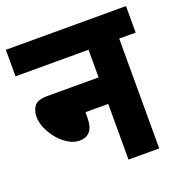

<svg xmlns="http://www.w3.org/2000/svg" viewBox="-115 -723 779 823"><g transform="rotate(-20 274.0 -311.0)"><path d="M0 -622H548V-501H473V0H333V-254H229V-228Q229 -148 164 -148Q139 -148 114 -163Q89 -178 69 -202Q49 -226 37 -253.5Q25 -281 25 -306Q25 -336 40 -355.5Q55 -375 99 -375H333V-501H0Z"/></g></svg>

Font: Noto Sans Condensed ExtraBold
Style: Italic
Weight: 800
Width: 3
Italic angle: -12°
Designer: Monotype Design Team
Foundry: Monotype Imaging Inc.
Version: Version 2.013; ttfautohint (v1.8.4.7-5d5b)